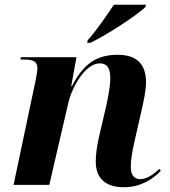

<svg xmlns="http://www.w3.org/2000/svg" viewBox="-20 -776 714 806"><path d="M348 -607 346 -596H359C434 -632 557 -714 590 -746L593 -756H458C429 -713 384 -646 348 -607ZM499 10C572 10 623 -25 655 -59L649 -67C630 -49 600 -24 569 -24C543 -24 529 -42 529 -75C529 -105 535 -138 543 -175L575 -316C583 -351 593 -397 593 -431C593 -496 564 -546 474 -546C387 -546 331 -510 282 -414H279L301 -536H67L66 -526H84C122 -526 137 -516 137 -489C137 -479 133 -458 130 -441L37 0H187L267 -345C281 -406 336 -510 399 -510C437 -510 443 -478 443 -446C443 -410 430 -349 424 -323L398 -212C386 -161 382 -127 382 -97C382 -31 420 10 499 10Z"/></svg>

Font: Noto Serif Display
Style: Bold Italic
Weight: 700
Italic angle: -12°
Designer: Monotype Design Team
Foundry: Monotype Imaging Inc.
Version: Version 2.009